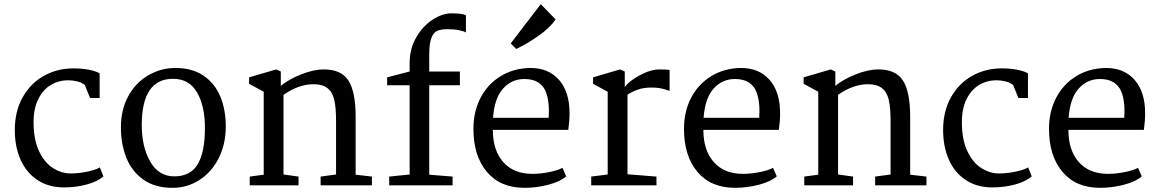

<svg xmlns="http://www.w3.org/2000/svg" viewBox="-20 -889 5562 921"><path d="M458 -537V-419H412L387 -481Q373 -493 350.5 -498.5Q328 -504 307 -504Q262 -504 224 -481.5Q186 -459 163.5 -413.5Q141 -368 141 -303Q141 -220 167 -164.5Q193 -109 234 -83Q275 -57 319 -57Q357 -57 398 -65.5Q439 -74 459 -86L476 -43Q448 -18 396 -4Q344 10 287 10Q213 10 159.5 -25.5Q106 -61 78.5 -123.5Q51 -186 51 -265Q51 -355 88.5 -422Q126 -489 190 -525Q254 -561 333 -561Q372 -561 406 -554.5Q440 -548 458 -537Z M1063 -283Q1063 -197 1029 -130Q995 -63 936.5 -25.5Q878 12 808 12Q723 12 667.5 -27.5Q612 -67 586 -132.5Q560 -198 560 -278Q560 -364 596 -429Q632 -494 692.5 -528.5Q753 -563 822 -563Q901 -563 955.5 -526.5Q1010 -490 1036.5 -426.5Q1063 -363 1063 -283ZM660 -289Q660 -185 700.5 -114Q741 -43 816 -43Q894 -43 928.5 -101.5Q963 -160 963 -275Q963 -381 925 -446Q887 -511 810 -511Q660 -511 660 -289Z M1245 -51V-449L1175 -487V-518L1305 -556L1327 -546V-477Q1364 -508 1424 -532Q1484 -556 1534 -556Q1617 -556 1651.5 -502.5Q1686 -449 1686 -327V-51L1764 -42V0H1518V-42L1592 -52V-310Q1592 -372 1583.5 -409.5Q1575 -447 1551 -466Q1527 -485 1483 -485Q1413 -485 1340 -434V-52L1412 -42V0H1178V-42Z M1945 -52V-480H1837V-518L1945 -546V-587Q1945 -655 1976.5 -709.5Q2008 -764 2055 -794.5Q2102 -825 2145 -825Q2199 -825 2215 -816V-733Q2207 -739 2182 -744Q2157 -749 2126 -749Q2096 -749 2077.5 -741Q2059 -733 2049 -706.5Q2039 -680 2039 -627V-546H2186V-480H2039V-51L2151 -42V0H1847V-42Z M2251 0ZM2712 -346Q2712 -308 2706 -266H2344Q2344 -168 2394 -111.5Q2444 -55 2534 -55Q2572 -55 2614.5 -63.5Q2657 -72 2678 -84L2696 -43Q2668 -18 2611 -3Q2554 12 2496 12Q2380 12 2315.5 -64.5Q2251 -141 2251 -271Q2251 -354 2285 -419.5Q2319 -485 2380.5 -523Q2442 -561 2521 -563Q2610 -564 2661 -506.5Q2712 -449 2712 -346ZM2345 -324H2612Q2613 -335 2613 -357Q2613 -405 2601.5 -440Q2590 -475 2561 -494Q2536 -510 2495 -510Q2435 -510 2393.5 -464.5Q2352 -419 2345 -324ZM2574 -869 2645 -796Q2619 -756 2563 -717Q2507 -678 2456 -654L2430 -681Z M2895 -52V-449L2825 -487V-518L2954 -556L2977 -546V-471Q2997 -500 3049 -528Q3101 -556 3144 -556Q3180 -556 3192 -553V-453Q3188 -454 3173.5 -459Q3159 -464 3142.5 -466.5Q3126 -469 3105 -469Q3069 -469 3042 -460Q3015 -451 2990 -435V-53L3129 -42V0H2816V-42Z M3722 -346Q3722 -308 3716 -266H3354Q3354 -168 3404 -111.5Q3454 -55 3544 -55Q3582 -55 3624.5 -63.5Q3667 -72 3688 -84L3706 -43Q3678 -18 3621 -3Q3564 12 3506 12Q3390 12 3325.5 -64.5Q3261 -141 3261 -271Q3261 -354 3295 -419.5Q3329 -485 3390.5 -523Q3452 -561 3531 -563Q3620 -564 3671 -506.5Q3722 -449 3722 -346ZM3355 -324H3622Q3623 -335 3623 -357Q3623 -405 3611.5 -440Q3600 -475 3571 -494Q3546 -510 3505 -510Q3445 -510 3403.5 -464.5Q3362 -419 3355 -324Z M3905 -51V-449L3835 -487V-518L3965 -556L3987 -546V-477Q4024 -508 4084 -532Q4144 -556 4194 -556Q4277 -556 4311.5 -502.5Q4346 -449 4346 -327V-51L4424 -42V0H4178V-42L4252 -52V-310Q4252 -372 4243.5 -409.5Q4235 -447 4211 -466Q4187 -485 4143 -485Q4073 -485 4000 -434V-52L4072 -42V0H3838V-42Z M4911 -537V-419H4865L4840 -481Q4826 -493 4803.5 -498.5Q4781 -504 4760 -504Q4715 -504 4677 -481.5Q4639 -459 4616.5 -413.5Q4594 -368 4594 -303Q4594 -220 4620 -164.5Q4646 -109 4687 -83Q4728 -57 4772 -57Q4810 -57 4851 -65.5Q4892 -74 4912 -86L4929 -43Q4901 -18 4849 -4Q4797 10 4740 10Q4666 10 4612.5 -25.5Q4559 -61 4531.5 -123.5Q4504 -186 4504 -265Q4504 -355 4541.5 -422Q4579 -489 4643 -525Q4707 -561 4786 -561Q4825 -561 4859 -554.5Q4893 -548 4911 -537Z M5473 -346Q5473 -308 5467 -266H5105Q5105 -168 5155 -111.5Q5205 -55 5295 -55Q5333 -55 5375.5 -63.5Q5418 -72 5439 -84L5457 -43Q5429 -18 5372 -3Q5315 12 5257 12Q5141 12 5076.5 -64.5Q5012 -141 5012 -271Q5012 -354 5046 -419.5Q5080 -485 5141.5 -523Q5203 -561 5282 -563Q5371 -564 5422 -506.5Q5473 -449 5473 -346ZM5106 -324H5373Q5374 -335 5374 -357Q5374 -405 5362.5 -440Q5351 -475 5322 -494Q5297 -510 5256 -510Q5196 -510 5154.5 -464.5Q5113 -419 5106 -324Z"/></svg>

Font: Martel DemiBold
Style: Regular
Weight: 600
Designer: Dan Reynolds
Foundry: Dan Reynolds
Version: Version 1.001; ttfautohint (v1.1) -l 5 -r 5 -G 72 -x 0 -D la